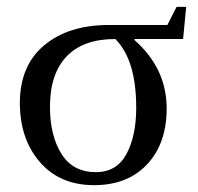

<svg xmlns="http://www.w3.org/2000/svg" viewBox="-20 -531 579 561"><path d="M38 -231V-230Q38 -339 109 -398.5Q180 -458 298 -458H469L496 -511H524L515 -417H373V-414Q467 -331 467 -214Q467 -112 410 -51Q353 10 255 10Q155 10 96.5 -57.5Q38 -125 38 -231ZM126 -219Q126 -135 159.5 -81.5Q193 -28 260 -28Q321 -28 349.5 -81Q378 -134 378 -216Q378 -356 317 -417Q223 -417 174.5 -366Q126 -315 126 -219Z"/></svg>

Font: Libra Serif Modern
Style: Regular
Weight: 400
Designer: Stefan Peev, Context Ltd
Foundry: Stefan Peev, Context Ltd
Version: Version 1.000